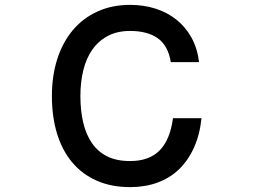

<svg xmlns="http://www.w3.org/2000/svg" viewBox="-20 -711 1040 788"><path d="M807 -226Q800 -158 776 -105Q752 -52 714.5 -16Q677 20 626 38.5Q575 57 514 57Q437 57 377 30.5Q317 4 276 -45Q235 -94 214 -163Q193 -232 193 -317Q193 -401 215.5 -470Q238 -539 279.5 -588Q321 -637 380.5 -664Q440 -691 514 -691Q570 -691 618.5 -675.5Q667 -660 704.5 -630Q742 -600 766 -556.5Q790 -513 797 -456H681Q670 -524 627.5 -554Q585 -584 514 -584Q461 -584 422.5 -563.5Q384 -543 359 -507.5Q334 -472 322 -423Q310 -374 310 -317Q310 -257 321.5 -208Q333 -159 357.5 -123.5Q382 -88 420.5 -69Q459 -50 514 -50Q592 -50 635 -93.5Q678 -137 690 -226Z"/></svg>

Font: NanumGothicCoding
Style: Bold
Weight: 700
Monospace: yes
Designer: Kwon Bruce; Nicolas Noh; Sung-woo Choi; Go-un Cha; Soo-hyun Park;
Foundry: NHN Corporation
Version: Version 2.000;PS 1;hotconv 1.0.49;makeotf.lib2.0.14853